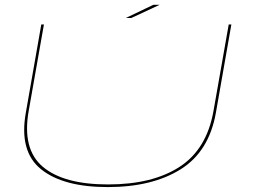

<svg xmlns="http://www.w3.org/2000/svg" viewBox="-20 -776 1075 800"><path d="M429 3.5Q244 3.5 151.5 -70.5Q59 -144.5 87.5 -306L152 -674H163L99.5 -313.5Q71.5 -154.5 158.5 -81Q245.5 -7.5 430.5 -7.5Q615.5 -7.5 728.5 -81Q841.5 -154.5 869.5 -313.5L933 -674H944L879.5 -306Q851 -144.5 732.5 -70.5Q614 3.5 429 3.5ZM504 -701 619 -756H645L527 -701Z"/></svg>

Font: Anybody UltraExpanded Thin
Style: Italic
Weight: 100
Width: 9
Italic angle: -10°
Designer: Tyler Finck
Foundry: Etcetera Type Company
Version: Version 1.010; ttfautohint (v1.8.3) -l 8 -r 50 -G 200 -x 14 